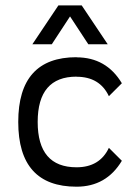

<svg xmlns="http://www.w3.org/2000/svg" viewBox="-20 -704 528 724"><path d="M268.6 0Q48.8 0 48.8 -244.1Q48.8 -488.3 268.6 -488.3V-487.8Q380.9 -487.8 439.5 -390.1L390.6 -341.3Q356 -414.6 268.6 -414.6V-415Q122.1 -415 122.1 -244.1Q122.1 -73.2 268.6 -73.2Q356 -73.2 390.6 -146.5L439.5 -97.7Q380.9 0 268.6 0ZM102.1 -537.1 200.2 -683.6H288.1L386.2 -537.1H313L244.1 -642.1L175.3 -537.1Z"/></svg>

Font: Sanitrixie
Style: Regular
Weight: 400
Designer: Jayvee D. Enaguas (Grand Chaos)
Version: Version 1.1 - 6/9/2013